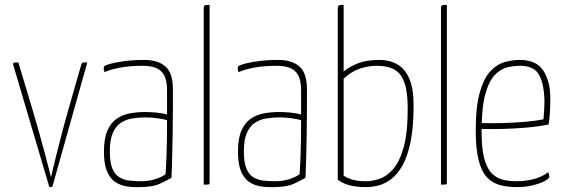

<svg xmlns="http://www.w3.org/2000/svg" viewBox="-20 -755 2308 785"><path d="M181 9Q181 9 177.5 -4.5Q174 -18 167 -40L34 -490Q33 -495 34.5 -497Q36 -499 41 -499.5Q46 -500 55 -500L112 -310Q127 -259 141 -209.5Q155 -160 165.5 -120Q176 -80 182 -56Q188 -32 188 -32H189Q189 -32 194.5 -56Q200 -80 210 -120Q220 -160 233 -210Q246 -260 261 -312L312 -490Q314 -495 315.5 -497Q317 -499 322 -499.5Q327 -500 337 -500L194 9Q194 9 187.5 9Q181 9 181 9Z M550 10Q523 11 497.5 7Q472 3 451 -11Q430 -25 417.5 -54.5Q405 -84 405 -135Q405 -189 419 -221Q433 -253 457 -269.5Q481 -286 511 -291.5Q541 -297 572 -297Q598 -297 621.5 -294.5Q645 -292 663 -287Q663 -287 663 -305.5Q663 -324 663 -347.5Q663 -371 663 -385Q663 -428 650 -449.5Q637 -471 614.5 -478.5Q592 -486 564 -486Q507 -486 466 -477.5Q425 -469 408 -460Q406 -464 405 -466.5Q404 -469 404 -473Q404 -478 405 -481.5Q406 -485 409 -486Q426 -495 471.5 -502.5Q517 -510 569 -510Q625 -510 656 -483.5Q687 -457 687 -389V-323Q687 -266 686 -213.5Q685 -161 684 -114.5Q683 -68 681 -28Q669 -21 637.5 -5.5Q606 10 550 10ZM557 -14Q591 -14 619 -24Q647 -34 657 -43Q659 -70 660.5 -107Q662 -144 662.5 -185Q663 -226 663 -264Q644 -269 620 -272Q596 -275 577 -275Q549 -275 522.5 -271Q496 -267 475 -253.5Q454 -240 441.5 -212Q429 -184 429 -136Q429 -91 439.5 -66Q450 -41 468.5 -30Q487 -19 510 -16.5Q533 -14 557 -14Z M813 0V-720Q813 -728 815 -731Q817 -734 822.5 -734.5Q828 -735 837 -735V-10Q837 -5 836 -3Q835 -1 830 -0.5Q825 0 813 0Z M1098 10Q1071 11 1045.5 7Q1020 3 999 -11Q978 -25 965.5 -54.5Q953 -84 953 -135Q953 -189 967 -221Q981 -253 1005 -269.5Q1029 -286 1059 -291.5Q1089 -297 1120 -297Q1146 -297 1169.5 -294.5Q1193 -292 1211 -287Q1211 -287 1211 -305.5Q1211 -324 1211 -347.5Q1211 -371 1211 -385Q1211 -428 1198 -449.5Q1185 -471 1162.5 -478.5Q1140 -486 1112 -486Q1055 -486 1014 -477.5Q973 -469 956 -460Q954 -464 953 -466.5Q952 -469 952 -473Q952 -478 953 -481.5Q954 -485 957 -486Q974 -495 1019.5 -502.5Q1065 -510 1117 -510Q1173 -510 1204 -483.5Q1235 -457 1235 -389V-323Q1235 -266 1234 -213.5Q1233 -161 1232 -114.5Q1231 -68 1229 -28Q1217 -21 1185.5 -5.5Q1154 10 1098 10ZM1105 -14Q1139 -14 1167 -24Q1195 -34 1205 -43Q1207 -70 1208.5 -107Q1210 -144 1210.5 -185Q1211 -226 1211 -264Q1192 -269 1168 -272Q1144 -275 1125 -275Q1097 -275 1070.5 -271Q1044 -267 1023 -253.5Q1002 -240 989.5 -212Q977 -184 977 -136Q977 -91 987.5 -66Q998 -41 1016.5 -30Q1035 -19 1058 -16.5Q1081 -14 1105 -14Z M1476 10Q1437 10 1409 2.5Q1381 -5 1361 -20V-720Q1361 -728 1363.5 -731Q1366 -734 1371.5 -734.5Q1377 -735 1385 -735V-463Q1413 -485 1447 -497.5Q1481 -510 1531 -510Q1572 -510 1603.5 -492.5Q1635 -475 1653 -434.5Q1671 -394 1671 -324Q1671 -235 1658.5 -174.5Q1646 -114 1625 -77.5Q1604 -41 1578.5 -22Q1553 -3 1526.5 3.5Q1500 10 1476 10ZM1477 -14Q1501 -14 1530.5 -23.5Q1560 -33 1586.5 -62.5Q1613 -92 1630 -151.5Q1647 -211 1647 -311Q1647 -379 1633.5 -417Q1620 -455 1592.5 -470.5Q1565 -486 1522 -486Q1483 -486 1448.5 -473.5Q1414 -461 1385 -433V-37Q1396 -29 1418 -21.5Q1440 -14 1477 -14Z M1783 0V-720Q1783 -728 1785 -731Q1787 -734 1792.5 -734.5Q1798 -735 1807 -735V-10Q1807 -5 1806 -3Q1805 -1 1800 -0.5Q1795 0 1783 0Z M2094 10Q2058 10 2027 2.5Q1996 -5 1973 -28Q1950 -51 1937.5 -97.5Q1925 -144 1925 -221Q1925 -320 1942 -378.5Q1959 -437 1986 -465Q2013 -493 2044.5 -501.5Q2076 -510 2105 -510Q2173 -510 2201.5 -466Q2230 -422 2230 -354Q2230 -325 2228.5 -297Q2227 -269 2223 -246Q2178 -237 2129 -233Q2080 -229 2038 -228Q1996 -227 1970 -227.5Q1944 -228 1944 -228V-252Q1944 -252 1970.5 -251.5Q1997 -251 2037.5 -252Q2078 -253 2122 -256.5Q2166 -260 2202 -267Q2204 -290 2205 -307Q2206 -324 2206 -342Q2205 -408 2185 -447Q2165 -486 2106 -486Q2082 -486 2055 -480Q2028 -474 2003.5 -449Q1979 -424 1964 -369Q1949 -314 1949 -217Q1949 -147 1960 -106.5Q1971 -66 1991 -46Q2011 -26 2037 -20Q2063 -14 2093 -14Q2130 -14 2164.5 -23.5Q2199 -33 2221 -51Q2224 -45 2225 -40Q2226 -35 2226 -32Q2226 -25 2207.5 -15Q2189 -5 2159 2.5Q2129 10 2094 10Z"/></svg>

Font: Yanone Kaffeesatz ExtraLight
Style: Regular
Weight: 200
Designer: Yanone (Cyrillic: Daniel Pouzeot, Huerta Tipografica, and Cyreal)
Foundry: Yanone
Version: Version 2.003